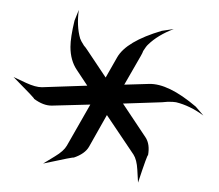

<svg xmlns="http://www.w3.org/2000/svg" viewBox="-20 -802 452 396"><path d="M399.5 -563.7Q371.6 -584.2 343.2 -591.1Q338.4 -592.1 326.3 -592.1Q322.6 -591.6 314.2 -591.1L233.7 -588.4L280 -518.9Q289.5 -504.7 285.3 -481.6Q284.7 -485.8 264.7 -425.3L263.2 -452.1Q262.1 -472.6 255.3 -483.2L200.5 -564.7L163.7 -499.5Q155.3 -484.7 131.6 -476.8Q134.7 -478.9 68.9 -464.7L93.2 -479.5Q111.6 -490.5 117.9 -501.6L166.3 -586.3L87.4 -584.2Q69.5 -583.7 50 -598.4Q53.7 -596.8 7.9 -643.2L33.7 -631.1Q53.2 -622.1 66.3 -622.1L160 -625.3L138.4 -657.9Q125.3 -677.4 125.3 -705.3Q125.3 -724.7 133.7 -759.5L142.6 -781.6Q137.9 -748.4 145.3 -722.6Q146.8 -717.9 153.2 -707.9Q155.8 -705.3 160 -698.9L197.9 -642.1L221.6 -683.7Q240.5 -716.8 313.7 -738.4L338.4 -742.1Q305.3 -729.5 285.3 -710Q281.6 -706.8 275.3 -696.8Q274.2 -693.2 270.5 -686.8L236.3 -627.4L287.4 -628.9Q327.4 -630 383.7 -582.1Z"/></svg>

Font: MM Bagan
Style: Regular
Weight: 400
Designer: Khon Soe Zaw Thu
Version: Version 1.00 July 10, 2016, initial release